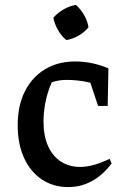

<svg xmlns="http://www.w3.org/2000/svg" viewBox="-20 -752 506 781"><path d="M257 9Q196 9 149.5 -22.5Q103 -54 77.5 -110.5Q52 -167 52 -242Q52 -323 81.5 -381Q111 -439 163.5 -470.5Q216 -502 286 -502Q320 -502 354 -495Q388 -488 421 -474L406 -396Q333 -427 250 -427Q225 -427 201 -420.5Q177 -414 155 -401L201 -439Q179 -397 168 -350.5Q157 -304 157 -258Q157 -199 175.5 -158Q194 -117 227.5 -95Q261 -73 306 -73Q333 -73 363 -81.5Q393 -90 426 -106L434 -87Q361 9 257 9ZM379 -321 328 -474H421L418 -321ZM289 -732Q309 -714 322.5 -690Q336 -666 340 -641Q324 -621 299.5 -607Q275 -593 250 -589Q230 -605 216 -629.5Q202 -654 197 -680Q215 -700 239 -714Q263 -728 289 -732Z"/></svg>

Font: Piazzolla Thin SemiBold
Style: Regular
Weight: 600
Version: Version 2.005